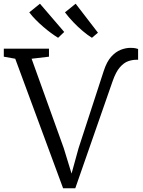

<svg xmlns="http://www.w3.org/2000/svg" viewBox="-40 -1005 768 1033"><path d="M299.5 8 42 -689 -19.5 -700V-743H223.5V-700L130 -689L303 -208L345 -71L382.5 -207L518.5 -624.5Q534.5 -673.5 558.5 -700Q582.5 -726.5 609.5 -737Q636.5 -747.5 661 -747.5Q680 -747.5 689.8 -745.2Q699.5 -743 703 -741.5V-682.5Q703 -683.5 700 -683.5Q697 -683.5 693 -683.5Q672 -683.5 649.2 -675.5Q626.5 -667.5 605 -643Q583.5 -618.5 566 -568.5L365 8ZM272 -802Q255 -812.5 234.5 -827.5Q214 -842.5 192.8 -860.8Q171.5 -879 152 -898.8Q132.5 -918.5 117.5 -938.5L175 -985L305.5 -833L273 -802ZM454 -802Q431.5 -816 405.5 -837.8Q379.5 -859.5 354.5 -885.8Q329.5 -912 309.5 -938.5L367 -985L487 -829L455 -802Z"/></svg>

Font: Merriweather Light
Style: Regular
Weight: 300
Designer: Eben Sorkin
Foundry: Eben Sorkin
Version: Version 2.100